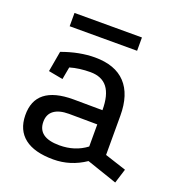

<svg xmlns="http://www.w3.org/2000/svg" viewBox="-113 -686 752 800"><g transform="rotate(20 262.5 -286.0)"><path d="M349 -29Q284 15 208 15Q124 15 80.5 -19Q37 -53 36 -118Q34 -249 202 -249L331 -248Q331 -315 306 -347.5Q281 -380 230 -380Q206 -380 183 -377Q160 -374 140 -368L130 -313L66 -325L82 -416Q120 -430 156.5 -437Q193 -444 227 -444Q317 -444 363 -395Q409 -346 409 -252V-78L504 -47L484 17ZM205 -186Q162 -186 139 -169Q116 -152 116 -119Q116 -49 212 -49Q281 -49 331 -87V-185ZM83 -589H382V-530H83Z"/></g></svg>

Font: Podkova VF Beta
Style: Regular
Weight: 400
Designer: Ilya Yudin
Foundry: Cyreal (www.cyreal.org)
Version: Version 2.100